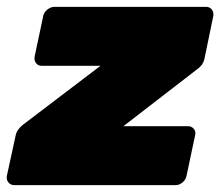

<svg xmlns="http://www.w3.org/2000/svg" viewBox="-41 -540 652 560"><path d="M1 0Q-10 0 -16.5 -8Q-23 -16 -21 -27L4 -142Q6 -154 12.5 -162.5Q19 -171 27 -177L252 -348H81Q70 -348 64 -356Q58 -364 60 -375L85 -493Q87 -504 97 -512Q107 -520 118 -520H560Q571 -520 577 -512Q583 -504 581 -493L555 -367Q551 -350 534 -338L319 -172H507Q518 -172 524.5 -164Q531 -156 528 -145L503 -27Q501 -16 491.5 -8Q482 0 471 0Z"/></svg>

Font: Rubik Light Black
Style: Italic
Weight: 900
Italic angle: -12°
Version: Version 2.104